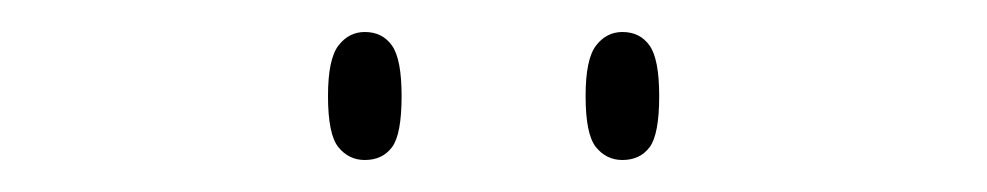

<svg xmlns="http://www.w3.org/2000/svg" viewBox="-20 -758 617 120"><path d="M369 -658Q359 -658 352.5 -666Q346 -674 346 -698Q346 -721 352.5 -729.5Q359 -738 369 -738Q380 -738 386 -729.5Q392 -721 392 -698Q392 -674 386 -666Q380 -658 369 -658ZM208 -658Q198 -658 191.5 -666Q185 -674 185 -698Q185 -721 191.5 -729.5Q198 -738 208 -738Q219 -738 225 -729.5Q231 -721 231 -698Q231 -674 225 -666Q219 -658 208 -658Z"/></svg>

Font: Noto Serif Kannada Thin
Style: Regular
Weight: 250
Version: Version 2.003